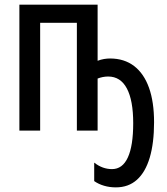

<svg xmlns="http://www.w3.org/2000/svg" viewBox="-20 -559 713 822"><path d="M397.9 -539.1V-298.8Q412.1 -304.2 425.5 -306.4Q439 -308.6 451.2 -308.6Q511.7 -308.6 554 -276.4Q596.2 -244.1 617.9 -183.3Q639.6 -122.6 639.6 -35.6Q639.6 53.2 621.1 115.7Q602.5 178.2 566.2 210.7Q529.8 243.2 476.1 243.2Q449.2 243.2 425.8 236.3Q402.3 229.5 383.3 216.3V137.2Q401.4 151.4 420.4 158.2Q439.5 165 459.5 165Q504.4 165 527.3 115.2Q550.3 65.4 550.3 -31.7Q550.3 -128.9 523.2 -180.2Q496.1 -231.4 442.9 -231.4Q430.7 -231.4 419.2 -229Q407.7 -226.6 397.9 -222.7V0H309.1V-461.4H151.9V0H63V-539.1Z"/></svg>

Font: Open Sans Condensed Medium
Style: Regular
Weight: 500
Width: 3
Designer: Monotype Design Team
Foundry: Monotype Imaging Inc.
Version: Version 3.000